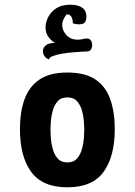

<svg xmlns="http://www.w3.org/2000/svg" viewBox="-20 -789 574 818"><path d="M267 9Q161 9 113 -56.5Q65 -122 65 -239Q65 -312 84.5 -366Q104 -420 148 -450Q192 -480 267 -480Q343 -480 387 -450Q431 -420 450 -365.5Q469 -311 469 -239Q469 -123 421.5 -57Q374 9 267 9ZM267 -97Q294 -97 308.5 -114Q323 -131 329.5 -155Q336 -179 337.5 -201.5Q339 -224 339 -236Q339 -248 337.5 -270.5Q336 -293 329.5 -317Q323 -341 308.5 -357.5Q294 -374 267 -374Q240 -374 225.5 -357.5Q211 -341 204.5 -317Q198 -293 196.5 -270.5Q195 -248 195 -236Q195 -224 196.5 -201.5Q198 -179 204.5 -155Q211 -131 225.5 -114Q240 -97 267 -97ZM189 -536Q177 -539 169.5 -550Q162 -561 163 -574Q164 -587 176 -596.5Q188 -606 215 -606Q202 -612 188 -629.5Q174 -647 174 -672Q174 -693 185 -715.5Q196 -738 219.5 -753.5Q243 -769 281 -769Q310 -769 329 -757Q348 -745 348 -718Q348 -690 328.5 -686.5Q309 -683 290 -690Q291 -702 285.5 -715Q280 -728 264 -728Q258 -721 251.5 -708.5Q245 -696 245 -682Q245 -660 262.5 -640Q280 -620 311 -620Q323 -620 333 -622.5Q343 -625 350 -625Q365 -625 370 -611.5Q375 -598 370.5 -584.5Q366 -571 354 -570Q350 -570 332 -569Q314 -568 290 -566Q266 -564 243 -560Q220 -556 204.5 -550Q189 -544 189 -536Z"/></svg>

Font: El Messiri
Style: Bold
Weight: 700
Designer: Mohamed Gaber
Foundry: Kief Type Foundry
Version: Version 2.020; ttfautohint (v1.8.3)